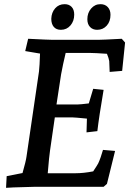

<svg xmlns="http://www.w3.org/2000/svg" viewBox="-20 -896 633 921"><path d="M12 -51 88 -66Q104 -122 107 -144L167 -553Q170 -578 172 -639L101 -651L115 -710Q213 -705 232 -705H452Q472 -705 564 -710L580 -692L566 -556L506 -551L504 -603Q502 -616 493 -638Q433 -642 414 -642H295Q282 -588 273 -539L251 -395H354Q366 -395 406 -400L427 -470L477 -465Q455 -336 447 -267L395 -261L397 -327Q337 -333 325 -333H243L220 -174Q216 -149 209 -65H343Q380 -65 427 -74Q445 -101 451 -112Q456 -122 463 -142Q470 -162 474 -177L532 -172L493 -14L477 0H362H148L45 3Q21 5 9 5ZM399 -804Q399 -834 417 -855Q435 -876 462 -876Q484 -876 497 -862Q510 -848 510 -825Q510 -793 492 -773Q474 -753 446 -753Q425 -753 412 -766.5Q399 -780 399 -804ZM226 -806Q227 -836 244.5 -856Q262 -876 290 -876Q311 -876 323.5 -863Q336 -850 336 -826Q336 -795 318 -774Q300 -753 272 -753Q250 -753 238 -767Q226 -781 226 -806Z"/></svg>

Font: Andada Pro SemiBold
Style: Italic
Weight: 600
Italic angle: -6.99998°
Designer: Carolina Giovagnoli
Foundry: Huerta Tipografica
Version: Version 3.005